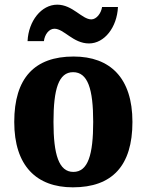

<svg xmlns="http://www.w3.org/2000/svg" viewBox="-20 -792 628 822"><path d="M361 -606C427 -606 481 -675 485 -762H417C413 -735 393 -709 371 -709C331 -709 291 -772 225 -772C157 -772 102 -702 98 -616H168C171 -643 189 -669 213 -669C254 -669 293 -606 361 -606ZM292 10C460 10 547 -82 547 -270C547 -458 452 -550 295 -550C128 -550 41 -458 41 -270C41 -82 136 10 292 10ZM294 -56C232 -56 209 -130 209 -270C209 -411 231 -483 293 -483C356 -483 379 -411 379 -270C379 -130 357 -56 294 -56Z"/></svg>

Font: Noto Serif Hebrew SemiCondensed ExtraBold
Style: Regular
Weight: 800
Width: 4
Designer: Monotype Design Team
Foundry: Monotype Imaging Inc.
Version: Version 2.004